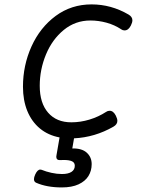

<svg xmlns="http://www.w3.org/2000/svg" viewBox="-20 -610 640 861"><path d="M573.7 -519Q573.7 -509.3 566.9 -495.6Q555.7 -473.6 538.6 -473.6Q530.3 -473.6 523.4 -478.5Q494.6 -498 458.3 -508.1Q421.9 -518.1 385.3 -518.1Q317.9 -518.1 266.1 -475.8Q214.4 -433.6 186.3 -366Q158.2 -298.3 158.2 -225.1Q158.2 -147.9 195.8 -104.7Q233.4 -61.5 299.8 -61.5Q340.8 -61.5 381.1 -73.7Q421.4 -85.9 456.1 -108.4Q462.9 -113.3 471.7 -113.3Q488.3 -113.3 499.5 -91.3Q506.3 -77.6 506.3 -67.9Q506.3 -52.2 488.8 -42Q405.3 5.9 312 10.3L304.2 55.7Q347.2 54.7 369.1 74.7Q391.1 94.7 391.1 126Q391.1 155.8 376.7 179.2Q362.3 202.6 332.3 216.6Q302.2 230.5 257.3 230.5Q189.9 230.5 142.1 209.5Q132.3 205.1 132.3 193.4Q132.3 185.1 137.7 172.9Q147.9 150.4 160.6 150.4Q164.6 150.4 166.5 151.4Q186.5 159.7 210.7 165Q234.9 170.4 257.8 170.4Q286.1 170.4 300.8 160.6Q315.4 150.9 315.4 133.3Q315.4 119.1 303 113.3Q290.5 107.4 266.1 107.4L250.5 107.9H247.1Q232.4 107.9 232.4 92.8Q232.4 91.3 233.4 85.4L247.1 6.3Q195.8 -3.4 158.9 -33.9Q122.1 -64.5 102.5 -112.3Q83 -160.2 83 -221.2Q83 -316.9 121.3 -401.9Q159.7 -486.8 229.7 -538.6Q299.8 -590.3 390.6 -590.3Q478.5 -590.3 556.2 -544.9Q573.7 -534.7 573.7 -519Z"/></svg>

Font: Courier Prime Sans
Style: Italic
Weight: 400
Italic angle: -10°
Designer: Alan Dague-Greene
Foundry: Quote-Unquote Apps
Version: Version 3.020